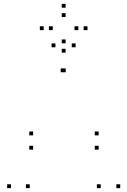

<svg xmlns="http://www.w3.org/2000/svg" viewBox="-20 -965 660 995"><path d="M371.8 -720V-740H351.8V-720ZM267.2 -720V-740H247.2V-720ZM37 10V-10H17V10ZM134.2 10V-10H114.2V10ZM314.5 -590.5V-610.5H294.5V-590.5ZM320.7 -590.5V-610.5H300.7V-590.5ZM502 10V-10H482V10ZM603 10V-10H583V10ZM491.2 -189.5V-209.5H471.2V-189.5ZM491.2 -263.5V-283.5H471.2V-263.5ZM151.7 -263.5V-283.5H131.7V-263.5ZM151.7 -189.5V-209.5H131.7V-189.5ZM433.5 -808.8V-828.8H413.5V-808.8ZM320 -925V-945H300V-925ZM206.5 -808.8V-828.8H186.5V-808.8ZM320 -692.2V-712.2H300V-692.2ZM253.5 -808.8V-828.8H233.5V-808.8ZM320 -876.7V-896.7H300V-876.7ZM386 -808.8V-828.8H366V-808.8ZM320 -740.5V-760.5H300V-740.5Z"/></svg>

Font: Monaspace Neon Dots Var
Style: Regular
Weight: 400
Designer: Riley Cran and the Lettermatic Team
Version: Version 1.100 (Monaspace Neon Dots)